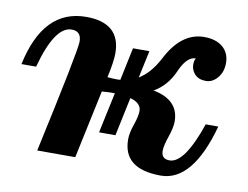

<svg xmlns="http://www.w3.org/2000/svg" viewBox="-67 -585 880 682"><g transform="rotate(10 373.0 -244.0)"><path d="M339.8 -248H327.1Q313.5 -248 293 -246.1L240.7 0H103.5Q184.6 -373.5 184.6 -406.7Q184.6 -444.3 149.9 -444.3Q88.9 -444.3 47.9 -292.5H-4.9Q38.6 -497.6 192.9 -497.6Q316.9 -497.6 316.9 -387.7Q316.9 -358.4 304.2 -300.3V-299.8Q319.8 -297.9 339.4 -297.9Q344.7 -297.9 350.6 -298.3L375.5 -416.5H434.6L413.6 -317.9Q454.6 -342.8 483.9 -398.9Q535.6 -500 618.2 -500Q661.1 -500 685.5 -479Q710 -458 710 -421.9Q710 -390.1 692.1 -368.7Q674.3 -347.2 650.4 -347.2Q624.5 -347.2 610.4 -362.1Q596.2 -377 596.2 -397Q596.2 -411.6 601.6 -419.9Q569.3 -419.9 545.2 -364.3Q521 -308.6 473.6 -281.7Q566.4 -263.7 566.4 -186Q566.4 -163.6 554.4 -129.2Q542.5 -94.7 542.5 -76.2Q542.5 -46.9 572.3 -46.9Q626 -46.9 676.8 -195.3H722.2Q665.5 11.7 550.8 11.7Q414.6 11.7 414.6 -95.2Q414.6 -118.2 425.8 -150.1Q437 -182.1 437 -201.2Q437 -229.5 397 -240.7L367.7 -101.6H308.6Z"/></g></svg>

Font: Munson
Style: Bold Italic
Weight: 700
Italic angle: -12°
Designer: Paul James MIller
Foundry: High-Logic / Made with FontCreator
Version: Version 2.10;May 5, 2019;FontCreator 11.5.0.2430 64-bit